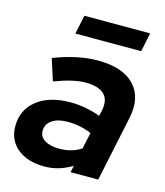

<svg xmlns="http://www.w3.org/2000/svg" viewBox="-108 -796 762 885"><g transform="rotate(15 272.5 -353.5)"><path d="M186 6Q105 6 57 -33.5Q9 -73 9 -139Q9 -218 68 -264.5Q127 -311 228 -311Q265 -311 301.5 -304Q338 -297 370 -285L376 -311Q387 -364 360 -390.5Q333 -417 270 -417Q242 -417 206.5 -409Q171 -401 123 -383L90 -486Q147 -508 199.5 -519Q252 -530 299 -530Q418 -530 473.5 -472Q529 -414 508 -313L442 0H310L317 -32Q285 -13 253 -3.5Q221 6 186 6ZM136 -151Q136 -123 161.5 -107Q187 -91 232 -91Q260 -91 286 -98Q312 -105 335 -120L352 -198Q327 -209 297.5 -215Q268 -221 238 -221Q191 -221 163.5 -202Q136 -183 136 -151ZM499 -713 480 -623H166L185 -713Z"/></g></svg>

Font: Red Hat Display
Style: Bold Italic
Weight: 700
Italic angle: -12°
Designer: Pentagram / MCKL
Foundry: Pentagram / MCKL
Version: Version 1.003; Red Hat Display Bold Italic